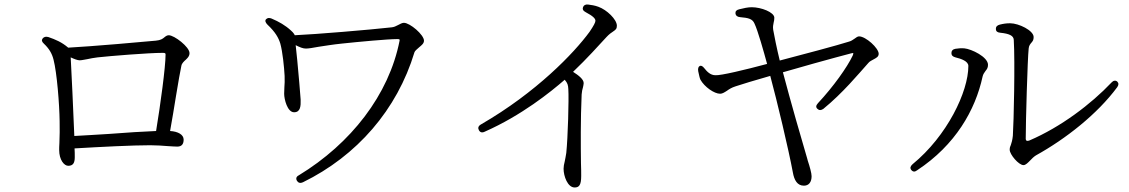

<svg xmlns="http://www.w3.org/2000/svg" viewBox="-20 -785 5000 850"><path d="M282 -51C303 -51 311 -63 311 -89C311 -103 311 -116 310 -128C430 -135 566 -142 645 -142C672 -142 701 -140 725 -138C742 -137 756 -136 765 -136C786 -136 793 -149 793 -167C793 -189 768 -203 733 -205C742 -254 751 -310 759 -359C769 -420 778 -471 783 -494C785 -505 795 -514 803 -521C811 -529 819 -536 819 -550C819 -577 752 -629 727 -629C720 -629 714 -625 708 -620C700 -613 691 -607 670 -605C631 -601 379 -579 282 -574C254 -598 226 -610 194 -621C183 -624 175 -622 169 -615C163 -607 165 -600 175 -591C197 -570 210 -549 217 -521C232 -463 243 -325 244 -248C245 -219 244 -180 243 -152C242 -139 242 -127 242 -121C242 -77 264 -51 282 -51ZM293 -531C308 -524 323 -518 333 -518C341 -518 353 -521 366 -523C380 -526 395 -529 412 -531C466 -537 637 -551 701 -551C711 -551 713 -549 713 -544C713 -488 690 -320 671 -205C617 -203 538 -198 461 -192C407 -189 353 -185 309 -183C305 -295 296 -469 293 -531Z M1295 16C1301 25 1310 27 1321 22C1560 -95 1738 -299 1815 -554C1817 -560 1827 -568 1836 -576C1847 -585 1857 -593 1857 -605C1857 -631 1795 -684 1768 -684C1761 -684 1751 -679 1742 -674C1733 -669 1724 -665 1714 -664C1616 -653 1376 -633 1285 -629C1284 -632 1282 -634 1281 -636C1278 -640 1275 -644 1268 -650C1243 -673 1215 -689 1182 -703C1172 -707 1164 -706 1158 -700C1152 -694 1155 -685 1164 -676C1199 -643 1213 -618 1221 -592C1231 -556 1238 -488 1240 -449C1241 -428 1240 -413 1239 -399C1239 -389 1238 -380 1238 -370C1238 -346 1252 -288 1282 -288C1310 -288 1312 -315 1311 -344C1309 -375 1302 -454 1296 -518L1289 -585C1307 -576 1321 -570 1334 -570C1345 -570 1365 -573 1391 -578C1419 -582 1453 -588 1493 -592C1568 -600 1698 -612 1738 -612C1749 -612 1750 -611 1749 -605C1702 -365 1533 -149 1303 -9C1291 -3 1289 6 1295 16Z M2100 -209C2105 -199 2114 -196 2126 -202C2289 -274 2418 -378 2480 -432C2493 -417 2495 -408 2496 -391C2499 -346 2494 -175 2487 -108C2485 -94 2482 -80 2480 -70C2477 -58 2475 -48 2475 -38C2475 -5 2493 45 2524 45C2544 45 2553 34 2553 -6C2553 -20 2553 -39 2552 -63C2551 -138 2550 -254 2555 -367C2556 -379 2558 -390 2561 -399C2562 -405 2564 -411 2564 -417C2564 -434 2542 -451 2517 -467C2580 -527 2628 -581 2665 -621C2676 -633 2687 -641 2695 -646C2705 -653 2711 -657 2711 -671C2711 -699 2666 -742 2629 -755C2613 -761 2598 -763 2583 -765C2572 -766 2564 -762 2561 -753C2558 -745 2561 -737 2573 -731C2605 -714 2616 -703 2616 -693C2616 -686 2609 -672 2590 -644C2522 -551 2355 -376 2109 -234C2097 -227 2095 -218 2100 -209Z M3539 37C3561 37 3573 21 3573 -5C3573 -18 3565 -47 3556 -74C3555 -80 3552 -87 3551 -92C3531 -159 3480 -336 3446 -465C3485 -476 3535 -490 3583 -504C3652 -523 3717 -541 3745 -548C3757 -551 3761 -553 3755 -539C3731 -488 3670 -402 3601 -328C3592 -318 3591 -310 3599 -303C3606 -296 3615 -296 3625 -303C3711 -373 3781 -458 3824 -506C3829 -513 3840 -518 3849 -523C3860 -529 3870 -534 3870 -547C3870 -572 3813 -624 3783 -624C3777 -624 3770 -619 3762 -613C3755 -608 3748 -603 3736 -600C3693 -586 3528 -542 3432 -517C3419 -570 3407 -630 3403 -653C3401 -666 3403 -676 3405 -685C3407 -692 3408 -699 3408 -707C3407 -731 3350 -753 3308 -753C3291 -753 3273 -749 3253 -744C3240 -741 3235 -735 3236 -725C3237 -716 3244 -710 3257 -709C3292 -706 3311 -702 3320 -681C3335 -650 3361 -557 3376 -502C3279 -476 3170 -450 3147 -452C3125 -452 3110 -468 3098 -483C3091 -492 3084 -496 3078 -493C3072 -490 3069 -482 3071 -470C3075 -453 3077 -440 3081 -432C3099 -400 3142 -370 3168 -370C3178 -370 3187 -376 3198 -383C3208 -390 3218 -397 3237 -403C3257 -410 3330 -432 3390 -449C3420 -338 3471 -124 3490 -22C3496 13 3510 37 3539 37Z M4511 -54C4521 -54 4531 -65 4541 -75C4549 -83 4555 -90 4566 -97C4698 -170 4838 -280 4926 -399C4933 -409 4933 -417 4926 -424C4919 -430 4909 -429 4901 -420C4810 -324 4677 -223 4537 -163C4527 -159 4521 -162 4521 -170C4521 -246 4529 -524 4534 -570C4535 -583 4541 -590 4547 -597C4552 -603 4556 -608 4556 -621C4556 -650 4490 -682 4452 -682C4435 -682 4422 -680 4406 -676C4394 -673 4388 -666 4389 -656C4389 -646 4396 -641 4409 -640C4448 -636 4467 -627 4468 -609C4474 -513 4468 -242 4464 -184C4462 -164 4458 -152 4455 -143C4452 -137 4450 -131 4450 -122C4450 -101 4490 -54 4511 -54ZM4014 -33C4021 -24 4030 -23 4040 -31C4210 -143 4298 -298 4330 -446C4332 -456 4338 -464 4343 -471C4349 -478 4354 -485 4354 -498C4354 -533 4281 -568 4249 -571C4235 -572 4222 -571 4210 -569C4198 -567 4192 -560 4192 -550C4192 -540 4198 -534 4210 -531C4235 -525 4267 -514 4267 -493C4267 -379 4173 -183 4020 -58C4010 -49 4008 -41 4014 -33Z"/></svg>

Font: 寒蝉锦书宋
Style: Regular
Weight: 400
Designer: 寒蝉锦书宋{Warren} 思源宋体{Ryoko NISHIZUKA 西塚涼子 (kana & ideographs); Frank Grießhammer (Latin, Greek & Cyrillic); Wenlong ZHANG 
Foundry: Adobe & ChillType
Version: Version 2.000;Glyphs 3.1.1 (3135)